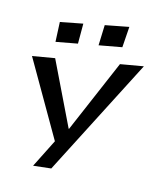

<svg xmlns="http://www.w3.org/2000/svg" viewBox="-270 -760 854 1030"><g transform="rotate(15 157.5 -245.5)"><path d="M449 -488 322 -466 148 -60H146L-22 -407L-145 -386L92 24L13 181L111 170ZM76 -514V-625L-48 -601L-43 -492ZM311 -557 319 -672 189 -647 185 -534Z"/></g></svg>

Font: Gamestation Warped
Style: Regular
Weight: 400
Designer: Jonas Hecksher
Foundry: Jonas Hecksher, Playtypeª, e-types AS
Version: Version 1.003